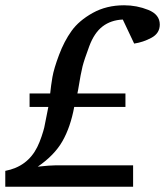

<svg xmlns="http://www.w3.org/2000/svg" viewBox="-24 -707 625 727"><path d="M581 -614Q581 -581 549.5 -564Q518 -547 484 -542L441 -633Q396 -631 364.5 -607Q333 -583 314 -532Q295 -481 288.5 -455.5Q282 -430 272 -368Q270 -358 269 -353H451V-302H257Q243 -226 212.5 -172.5Q182 -119 119 -76Q166 -81 187 -81H480V0H-4V-60Q80 -76 117 -150Q126 -168 133.5 -190.5Q141 -213 143.5 -224Q146 -235 152 -266.5Q158 -298 159 -302H88V-353H166Q169 -383 174.5 -415Q180 -447 199.5 -499Q219 -551 247 -590Q275 -629 327 -658Q379 -687 446 -687Q494 -687 537.5 -669.5Q581 -652 581 -614Z"/></svg>

Font: Veleka
Style: Italic
Weight: 400
Italic angle: -12°
Designer: Stefan Peev, Context Ltd, 2016; SIL International, 1997-2014.
Foundry: Stefan Peev, Context Ltd, 2016
Version: Version 1.000